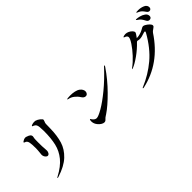

<svg xmlns="http://www.w3.org/2000/svg" viewBox="90 -1811 2820 2820"><g transform="rotate(-45 1500.0 -401.0)"><path d="M248 49Q248 45 265 36Q401 -36 473 -124Q545 -212 570.5 -319.5Q596 -427 596 -579Q596 -610 592 -660Q591 -680 584 -699Q577 -718 562 -729Q550 -738 540 -741.5Q530 -745 526.5 -746.5Q523 -748 523 -753Q523 -761 545 -768Q567 -775 589 -775Q600 -775 614 -773Q647 -763 678 -738.5Q709 -714 709 -697Q709 -690 701 -672Q697 -663 693.5 -652.5Q690 -642 690 -633L689 -584Q688 -568 688 -537Q685 -389 652 -282Q619 -175 528.5 -89.5Q438 -4 268 50Q259 53 253 53Q248 53 248 49ZM324 -356 326 -377Q334 -446 334 -484Q334 -571 324 -614Q312 -651 281 -659Q274 -661 270 -664Q266 -667 266 -670Q266 -675 276.5 -683Q287 -691 302.5 -697.5Q318 -704 334 -704Q346 -704 355 -700Q396 -687 411 -672.5Q426 -658 426 -640Q426 -632 423.5 -621.5Q421 -611 420 -605Q417 -585 417 -519Q417 -464 418 -438L421 -398Q424 -370 424 -343Q424 -320 411 -300Q398 -280 378 -280Q368 -280 355 -290Q342 -300 333 -317.5Q324 -335 324 -356Z M1332 -545Q1306 -587 1266 -618Q1226 -649 1183 -656Q1166 -661 1166 -664Q1166 -670 1189 -672.5Q1212 -675 1237 -675Q1282 -675 1325 -666Q1368 -657 1396 -636Q1417 -620 1428.5 -600Q1440 -580 1440 -559Q1440 -537 1427 -520.5Q1414 -504 1392 -504Q1357 -504 1332 -545ZM1187 -184Q1187 -204 1191 -215Q1192 -222 1198 -222Q1204 -222 1206 -217Q1212 -203 1226 -189Q1250 -163 1279 -163Q1314 -163 1407.5 -217Q1501 -271 1628.5 -375.5Q1756 -480 1888 -622Q1898 -632 1903 -632Q1907 -632 1907 -628Q1907 -621 1898 -608Q1790 -449 1654 -312Q1518 -175 1415 -106Q1409 -102 1396 -94Q1383 -86 1374 -78.5Q1365 -71 1355 -60Q1338 -39 1314 -39Q1291 -39 1265 -56Q1239 -73 1219 -98.5Q1199 -124 1193 -147Q1187 -167 1187 -184Z M2977 -767Q2977 -748 2965 -737.5Q2953 -727 2938 -727Q2927 -727 2915.5 -734Q2904 -741 2897 -753Q2875 -785 2858.5 -801.5Q2842 -818 2816 -830Q2807 -834 2800 -837Q2793 -840 2789 -842Q2785 -844 2785 -847Q2785 -852 2796.5 -853.5Q2808 -855 2828 -855Q2883 -855 2930 -834Q2977 -813 2977 -767ZM2889 -675Q2889 -654 2876.5 -644Q2864 -634 2847 -634Q2833 -634 2821 -641.5Q2809 -649 2802 -664Q2785 -697 2769 -718.5Q2753 -740 2727 -757Q2721 -761 2712.5 -766.5Q2704 -772 2704 -775Q2704 -781 2719 -781Q2740 -781 2781 -771Q2822 -761 2855.5 -737Q2889 -713 2889 -675ZM2825 -544Q2825 -531 2816.5 -522.5Q2808 -514 2791 -503Q2775 -492 2765.5 -484.5Q2756 -477 2748 -465Q2496 -82 2086 8L2075 9Q2067 9 2067 4Q2067 -2 2080 -6Q2262 -82 2410.5 -206.5Q2559 -331 2676 -539Q2682 -551 2682 -557Q2682 -565 2672 -565Q2665 -565 2658 -563Q2620 -550 2594 -543.5Q2568 -537 2546 -537Q2531 -537 2514 -542Q2506 -544 2503 -544Q2493 -544 2485 -535Q2412 -458 2323.5 -395Q2235 -332 2172 -307Q2160 -303 2158 -303Q2154 -303 2154 -306Q2154 -309 2169 -320Q2232 -365 2298.5 -437Q2365 -509 2408.5 -575Q2452 -641 2452 -670Q2452 -686 2440 -697.5Q2428 -709 2408 -715Q2396 -719 2396 -724Q2396 -728 2408 -733Q2429 -740 2451 -740Q2478 -740 2506 -726Q2534 -712 2552.5 -692Q2571 -672 2571 -656Q2571 -648 2561 -631Q2558 -626 2553 -619Q2548 -612 2542 -603Q2532 -590 2524 -578H2525Q2555 -578 2592.5 -588Q2630 -598 2660 -615Q2683 -629 2693.5 -633.5Q2704 -638 2716 -638Q2729 -638 2756 -621.5Q2783 -605 2804 -583Q2825 -561 2825 -544Z"/></g></svg>

Font: Shippori Mincho B1 SemiBold
Style: Regular
Weight: 600
Designer: FONTDASU
Foundry: FONTDASU / Google Inc. / but / Adobe
Version: Version 3.110; ttfautohint (v1.8.3)